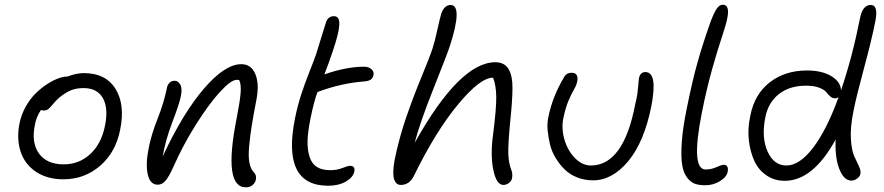

<svg xmlns="http://www.w3.org/2000/svg" viewBox="-20 -780 3777 820"><path d="M251 -14.2Q182.1 -14.2 134.3 -45.9Q86.4 -77.6 68.4 -131.6Q50.3 -185.5 63 -252Q70.8 -290.5 89.8 -324.5Q108.9 -358.4 132.3 -381.3Q155.8 -404.3 181.6 -420.9Q207.5 -437.5 229.2 -445.3Q251 -453.1 266.1 -453.1H268.1Q306.2 -467.8 337.9 -467.8Q431.6 -467.8 473.4 -400.4Q515.1 -333 493.2 -226.1Q474.6 -129.9 407.7 -72Q340.8 -14.2 251 -14.2ZM128.9 -246.1Q113.3 -169.9 146.7 -124Q180.2 -78.1 252 -78.1Q318.4 -78.1 365.7 -122.3Q413.1 -166.5 428.2 -242.2Q443.8 -316.9 419.7 -360.4Q395.5 -403.8 336.9 -403.8Q305.2 -403.8 282.2 -394Q259.3 -384.3 233.9 -363.8Q219.7 -351.6 206.8 -335.9Q193.8 -320.3 186.3 -314.2Q178.7 -308.1 167 -308.1Q160.6 -308.1 154.8 -310.1Q134.3 -279.3 128.9 -246.1Z M1029.8 20Q932.1 20 990.7 -274.9Q1005.4 -350.1 1007.8 -385.5Q1010.3 -420.9 1001.5 -438Q998.5 -439 990.7 -439Q966.8 -439 919.7 -387.7Q872.6 -336.4 817.4 -249Q762.2 -161.6 720.7 -67.9Q701.7 -25.4 687 -8.3Q672.4 8.8 653.8 8.8Q620.6 8.8 610.8 -36.1Q601.1 -81.1 615.7 -150.9Q627 -207.5 653.6 -274.4Q680.2 -341.3 692.9 -404.8Q695.3 -418 704.1 -426.5Q712.9 -435.1 725.6 -435.1Q740.7 -435.1 750 -418.7Q759.3 -402.3 752.4 -369.1Q745.6 -335.4 716.3 -259Q687 -182.6 674.8 -111.8Q761.7 -297.9 851.3 -401.9Q940.9 -505.9 1010.7 -505.9Q1053.2 -505.9 1070.8 -462.9Q1088.4 -419.9 1074.7 -352.1Q1061.5 -283.2 1054.7 -240.5Q1047.9 -197.8 1043.9 -154.1Q1040 -110.4 1045.4 -84Q1050.8 -57.6 1064.5 -43.9Q1076.2 -32.2 1072.8 -13.2Q1070.3 0 1059.1 10Q1047.9 20 1029.8 20Z M1381.3 13.2Q1181.6 13.2 1240.2 -275.9Q1250.5 -327.1 1265.6 -374Q1280.8 -420.9 1301.3 -472.7Q1321.8 -524.4 1330.1 -548.8Q1341.3 -584 1354.2 -626.7Q1367.2 -669.4 1372.1 -684.1Q1380.9 -710.9 1406.2 -710.9Q1418.9 -710.9 1424.6 -701.4Q1430.2 -691.9 1429 -672.6Q1427.7 -653.3 1420.9 -626.5Q1414.1 -599.6 1401.4 -562Q1385.7 -514.2 1365.2 -461.9L1367.2 -462.9Q1459.5 -495.1 1535.2 -495.1Q1554.7 -495.1 1566.4 -484.6Q1578.1 -474.1 1575.2 -460Q1572.3 -445.8 1563 -439.7Q1553.7 -433.6 1534.2 -432.1Q1434.6 -424.3 1336.9 -387.2H1335.9Q1320.3 -344.2 1307.1 -278.8Q1289.1 -195.3 1294.9 -145.3Q1300.8 -95.2 1324 -74.2Q1347.2 -53.2 1391.1 -53.2Q1419.4 -53.2 1442.4 -62.5Q1465.3 -71.8 1475.1 -71.8Q1498 -71.8 1493.2 -46.9Q1488.3 -22.9 1457.5 -4.9Q1426.8 13.2 1381.3 13.2Z M1691.9 9.8Q1670.9 9.8 1663.1 -14.6Q1655.3 -39.1 1665 -95.2Q1684.1 -189.9 1715.3 -280.3Q1746.6 -370.6 1780.8 -452.9Q1814.9 -535.2 1827.6 -574.2Q1837.4 -604 1848.1 -653.8Q1858.9 -703.6 1864.7 -722.2Q1877.9 -758.8 1904.8 -758.8Q1957 -757.3 1901.9 -585Q1889.6 -547.9 1831.3 -401.4Q1772.9 -254.9 1751 -169.9Q1943.4 -514.2 2095.7 -514.2Q2134.8 -514.2 2152.1 -484.9Q2169.4 -455.6 2168.7 -400.9Q2168 -346.2 2159.7 -268.1Q2149.4 -163.1 2150.9 -123Q2152.3 -83 2164.1 -53.2Q2169.9 -38.6 2167 -20Q2165.5 -8.3 2154.3 0.7Q2143.1 9.8 2129.9 9.8Q2100.1 9.8 2086.9 -54.2Q2073.7 -118.2 2085.9 -206.1Q2100.1 -317.4 2099.4 -366.7Q2098.6 -416 2085.9 -448.2Q2031.7 -449.2 1936.3 -334.2Q1840.8 -219.2 1747.1 -27.8Q1728 9.8 1691.9 9.8Z M2512.7 -9.8Q2477.1 -9.8 2445.8 -22Q2414.6 -34.2 2392.8 -55.2Q2371.1 -76.2 2354 -103.8Q2336.9 -131.3 2329.3 -161.9Q2321.8 -192.4 2318.8 -223.9Q2315.9 -255.4 2322.8 -284.2Q2340.3 -368.2 2387.7 -448.2Q2397.9 -469.2 2421.4 -469.2Q2452.1 -469.2 2445.3 -432.1Q2441.9 -416 2431.4 -397.9Q2420.9 -379.9 2408 -349.9Q2395 -319.8 2385.7 -273.9Q2377 -229.5 2391.1 -182.4Q2405.3 -135.3 2436.3 -104.2Q2467.3 -73.2 2503.4 -73.2Q2643.6 -73.2 2693.4 -336.9Q2699.7 -361.8 2702.1 -379.6Q2704.6 -397.5 2705.8 -414.8Q2707 -432.1 2708.5 -443.8Q2713.4 -472.2 2736.3 -472.2Q2790 -472.2 2761.7 -326.2Q2731 -172.9 2662.8 -91.3Q2594.7 -9.8 2512.7 -9.8Z M2992.2 11.2Q2966.3 11.2 2948 4.9Q2929.7 -1.5 2914.1 -22Q2898.4 -42.5 2893.1 -77.6Q2887.7 -112.8 2891.8 -173.3Q2896 -233.9 2913.1 -316.9Q2937 -436.5 2960.2 -517.8Q2983.4 -599.1 3016.1 -690.9Q3031.2 -729.5 3042.2 -744.6Q3053.2 -759.8 3066.9 -759.8Q3098.1 -759.8 3085.9 -701.2Q3081.1 -675.3 3064 -624.8Q3046.9 -574.2 3022.7 -489.3Q2998.5 -404.3 2977.1 -296.9Q2929.7 -56.2 2993.2 -56.2Q3018.1 -56.2 3040 -66.2Q3062 -76.2 3070.3 -76.2Q3092.8 -76.2 3087.9 -46.9Q3083.5 -23.9 3054.7 -6.3Q3025.9 11.2 2992.2 11.2Z M3331.5 -7.8Q3288.1 -7.8 3254.2 -30.5Q3220.2 -53.2 3202.1 -91.8Q3184.1 -130.4 3178.2 -180.7Q3172.4 -231 3184.6 -286.1Q3202.1 -377.4 3267.3 -428.2Q3332.5 -479 3426.8 -479Q3489.7 -479 3530 -455.1Q3570.3 -431.2 3571.8 -394Q3620.1 -536.1 3653.8 -706.1Q3665 -758.8 3698.7 -758.8Q3732.9 -758.8 3717.8 -686Q3702.1 -606.9 3670.4 -490.2Q3638.7 -373.5 3625.5 -308.1Q3610.8 -235.4 3614 -186.3Q3617.2 -137.2 3627.9 -113.8Q3638.7 -90.3 3647.9 -71Q3657.2 -51.8 3654.8 -38.1Q3653.3 -27.3 3641.6 -18.1Q3629.9 -8.8 3615.7 -8.8Q3584 -8.8 3564.7 -57.9Q3545.4 -106.9 3548.8 -184.1Q3452.1 -7.8 3331.5 -7.8ZM3248.5 -278.8Q3231.4 -191.9 3258.3 -132.6Q3285.2 -73.2 3338.9 -73.2Q3394.5 -73.2 3452.4 -148.7Q3510.3 -224.1 3561.5 -365.2Q3554.2 -359.9 3546.9 -359.9Q3535.2 -359.9 3525.6 -368.4Q3516.1 -377 3508.3 -387Q3500.5 -397 3478.5 -405.5Q3456.5 -414.1 3422.9 -414.1Q3351.6 -414.1 3306.2 -377.9Q3260.7 -341.8 3248.5 -278.8Z"/></svg>

Font: Shantell Sans Irregular
Style: Italic
Weight: 300
Italic angle: -11.31°
Designer: Stephen Nixon, Anya Danilova, Shantell Martin
Foundry: Arrow Type
Version: Version 1.006;[9816181b4]